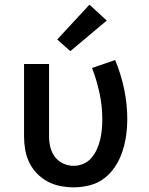

<svg xmlns="http://www.w3.org/2000/svg" viewBox="-20 -794 640 822"><path d="M296 8Q267 8 238.5 2.5Q210 -3 184.5 -16.5Q159 -30 138.5 -51Q118 -72 105.5 -98Q93 -124 88 -152.5Q83 -181 83 -210V-520H190V-210Q190 -187 195.5 -164Q201 -141 215 -122.5Q229 -104 250.5 -94Q272 -84 296 -84Q317 -84 337.5 -93Q358 -102 372 -118.5Q386 -135 395 -155.5Q404 -176 409 -197Q414 -218 416 -239.5Q418 -261 418 -283Q418 -340 406 -395.5Q394 -451 374 -503L473 -537Q498 -477 511.5 -412.5Q525 -348 525 -283Q525 -248 520 -213.5Q515 -179 504 -145.5Q493 -112 474 -82.5Q455 -53 427.5 -31.5Q400 -10 365.5 -1Q331 8 296 8ZM281 -575 225 -625 363 -774 437 -706Z"/></svg>

Font: Iosevka Custom SmBdEx
Style: Regular
Weight: 600
Width: 7
Monospace: yes
Designer: Belleve Invis
Foundry: Belleve Invis
Version: Version 11.2.4; ttfautohint (v1.8.4)